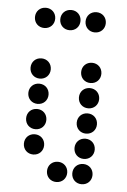

<svg xmlns="http://www.w3.org/2000/svg" viewBox="-51 -728 501 756"><g transform="rotate(5 200.0 -350.0)"><path d="M100 -610C123 -610 140 -627 140 -650C140 -673 123 -690 100 -690C77 -690 60 -673 60 -650C60 -627 77 -610 100 -610ZM200 -610C223 -610 240 -627 240 -650C240 -673 223 -690 200 -690C177 -690 160 -673 160 -650C160 -627 177 -610 200 -610ZM300 -610C323 -610 340 -627 340 -650C340 -673 323 -690 300 -690C277 -690 260 -673 260 -650C260 -627 277 -610 300 -610ZM100 -410C123 -410 140 -427 140 -450C140 -473 123 -490 100 -490C77 -490 60 -473 60 -450C60 -427 77 -410 100 -410ZM300 -410C323 -410 340 -427 340 -450C340 -473 323 -490 300 -490C277 -490 260 -473 260 -450C260 -427 277 -410 300 -410ZM100 -310C123 -310 140 -327 140 -350C140 -373 123 -390 100 -390C77 -390 60 -373 60 -350C60 -327 77 -310 100 -310ZM300 -310C323 -310 340 -327 340 -350C340 -373 323 -390 300 -390C277 -390 260 -373 260 -350C260 -327 277 -310 300 -310ZM100 -210C123 -210 140 -227 140 -250C140 -273 123 -290 100 -290C77 -290 60 -273 60 -250C60 -227 77 -210 100 -210ZM300 -210C323 -210 340 -227 340 -250C340 -273 323 -290 300 -290C277 -290 260 -273 260 -250C260 -227 277 -210 300 -210ZM100 -110C123 -110 140 -127 140 -150C140 -173 123 -190 100 -190C77 -190 60 -173 60 -150C60 -127 77 -110 100 -110ZM300 -110C323 -110 340 -127 340 -150C340 -173 323 -190 300 -190C277 -190 260 -173 260 -150C260 -127 277 -110 300 -110ZM200 -10C223 -10 240 -27 240 -50C240 -73 223 -90 200 -90C177 -90 160 -73 160 -50C160 -27 177 -10 200 -10ZM300 -10C323 -10 340 -27 340 -50C340 -73 323 -90 300 -90C277 -90 260 -73 260 -50C260 -27 277 -10 300 -10Z"/></g></svg>

Font: TINY 5x3 80
Style: Regular
Weight: 200
Designer: Jack Halten Fahnestock
Foundry: Velvetyne Type Foundry
Version: Version 1.002;hotconv 1.0.109;makeotfexe 2.5.65596